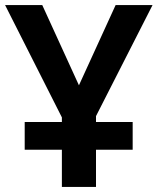

<svg xmlns="http://www.w3.org/2000/svg" viewBox="-20 -734 619 754"><path d="M223 0V-146H77V-255H223V-273L0 -714H146L290 -399L434 -714H579L357 -278V-255H501V-146H357V0Z"/></svg>

Font: Noto Sans Display SemiBold
Style: Regular
Weight: 600
Designer: Monotype Design Team
Foundry: Monotype Imaging Inc.
Version: Version 2.003